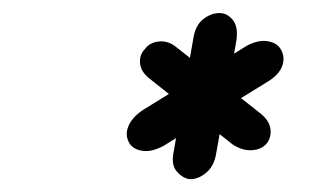

<svg xmlns="http://www.w3.org/2000/svg" viewBox="-20 -799 489 294"><path d="M390 -674 231 -576Q213 -566 198.5 -568Q184 -570 178 -580Q171 -592 176.5 -605.5Q182 -619 198 -630L358 -729Q375 -738 389 -736Q403 -734 409 -725Q417 -713 412.5 -699Q408 -685 390 -674ZM336 -578 211 -677Q196 -688 194.5 -701.5Q193 -715 202 -724Q209 -734 223.5 -735.5Q238 -737 251 -726L378 -626Q392 -615 394 -602.5Q396 -590 389 -580Q381 -570 366 -569Q351 -568 336 -578ZM342 -737 311 -564Q308 -544 294.5 -533.5Q281 -523 268 -525Q257 -528 249.5 -538Q242 -548 246 -567L276 -740Q279 -760 291 -769.5Q303 -779 316 -779Q328 -779 336.5 -768.5Q345 -758 342 -737Z"/></svg>

Font: Edu VIC WA NT Beginner Medium
Style: Regular
Weight: 500
Designer: Tina and Corey Anderson
Foundry: Google for Education
Version: Version 1.003